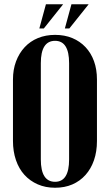

<svg xmlns="http://www.w3.org/2000/svg" viewBox="-20 -873 515 903"><path d="M41 -499Q41 -546 55.5 -584.5Q70 -623 96 -651Q122 -679 158.5 -694Q195 -709 239 -709Q284 -709 320 -694Q356 -679 382 -651.5Q408 -624 422 -585.5Q436 -547 436 -499V-210Q436 -160 422 -119.5Q408 -79 382 -50Q356 -21 320 -5.5Q284 10 239 10Q194 10 157.5 -6Q121 -22 95 -50.5Q69 -79 55 -120Q41 -161 41 -210ZM172 -123Q172 -18 239 -18Q305 -18 305 -123V-576Q305 -681 239 -681Q172 -681 172 -576ZM285 -739 316 -853H397L306 -739ZM165 -739 196 -853H277L186 -739Z"/></svg>

Font: Moniqa Black Heading
Style: Regular
Weight: 900
Designer: Rajesh Rajput
Foundry: Rajesh Rajput
Version: Version 1.000